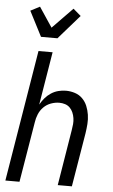

<svg xmlns="http://www.w3.org/2000/svg" viewBox="-64 -1029 627 1070"><g transform="rotate(5 250.0 -493.5)"><path d="M8 0 129 -735H208L159 -438Q170 -458 184.5 -475Q199 -492 218 -504.5Q237 -517 258.5 -522.5Q280 -528 301 -528Q327 -528 351.5 -520Q376 -512 393.5 -494.5Q411 -477 420.5 -454Q430 -431 434 -405.5Q438 -380 436 -353.5Q434 -327 430 -301L380 0H301L352 -312Q355 -329 356.5 -346Q358 -363 355.5 -379.5Q353 -396 346.5 -411Q340 -426 329 -437Q318 -448 302.5 -453Q287 -458 270 -458Q247 -458 223.5 -449.5Q200 -441 182.5 -423.5Q165 -406 155.5 -383Q146 -360 143 -337L87 0ZM136 -815 64 -955 116 -982 190 -871 303 -987 346 -950 228 -815Z"/></g></svg>

Font: Iosevka Fixed
Style: Italic
Weight: 400
Italic angle: -9°
Monospace: yes
Designer: Belleve Invis
Foundry: Belleve Invis
Version: Version 33.2.4